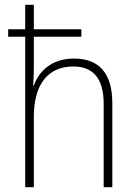

<svg xmlns="http://www.w3.org/2000/svg" viewBox="-20 -780 566 800"><path d="M121 -760H85V-658H14V-627H85V0H121V-294C121 -437 187 -503 285 -503C365 -503 412 -457 412 -347V0H448V-350C448 -477 391 -536 288 -536C194 -536 142 -482 121 -424H118C120 -450 121 -470 121 -499V-627H319V-658H121Z"/></svg>

Font: Noto Sans Bengali SemiCondensed ExtraLight
Style: Regular
Weight: 200
Width: 4
Designer: Joana Ranito - Universal Thirst; Jelle Bosma - Monotype Design Team
Foundry: Universal Thirst ehf.
Version: Version 3.000